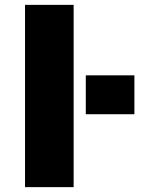

<svg xmlns="http://www.w3.org/2000/svg" viewBox="-20 -770 616 790"><path d="M333 -300V-460H533V-300ZM83 0V-750H283V0Z"/></svg>

Font: Mplus 1p Black
Style: Regular
Weight: 900
Version: Version 1.061